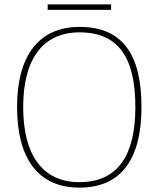

<svg xmlns="http://www.w3.org/2000/svg" viewBox="-20 -848 726 878"><path d="M198 -803H488V-828H198ZM343 10C545 10 627 -135 627 -358C627 -590 547 -725 344 -725C157 -725 58 -592 58 -359C58 -125 153 10 343 10ZM343 -15C172 -15 86 -143 86 -358C86 -573 172 -700 344 -700C530 -700 599 -573 599 -358C599 -145 524 -15 343 -15Z"/></svg>

Font: Noto Serif Georgian Thin
Style: Regular
Weight: 100
Designer: Monotype Design Team, Akaki Razmadze
Foundry: Google LLC
Version: Version 2.003